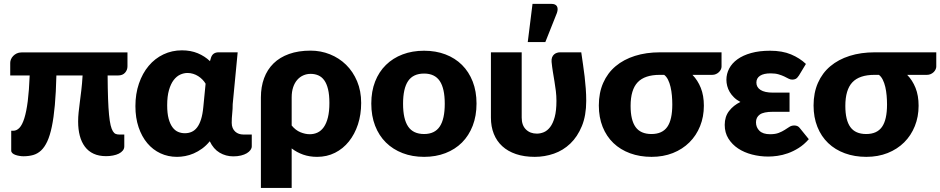

<svg xmlns="http://www.w3.org/2000/svg" viewBox="-20 -782 4736 967"><path d="M622 -448Q622 -429.5 609.8 -415.8Q597.5 -402 575 -402H522Q522.5 -334 524.2 -285.5Q526 -237 529.2 -203.8Q532.5 -170.5 537.2 -151Q542 -131.5 548.5 -121Q555 -110.5 562.8 -107.5Q570.5 -104.5 580 -104.5H606V-45Q606 -33 598.5 -23.8Q591 -14.5 578.5 -8.2Q566 -2 549.2 1.2Q532.5 4.5 514.5 4.5Q478 4.5 451.5 -7.8Q425 -20 407.8 -43Q390.5 -66 382 -98Q373.5 -130 373.5 -170Q373.5 -193 376 -216.2Q378.5 -239.5 382 -266.8Q385.5 -294 389.5 -327Q393.5 -360 396 -402H264Q262 -316 256.2 -252.5Q250.5 -189 241 -143.8Q231.5 -98.5 218 -69.5Q204.5 -40.5 186.8 -24Q169 -7.5 146.8 -1.2Q124.5 5 98 5Q88.5 5 77.8 3.2Q67 1.5 57.8 -1.8Q48.5 -5 42.5 -10.5Q36.5 -16 36.5 -23.5V-123.5H47Q64 -123.5 78 -138.2Q92 -153 102.5 -186.2Q113 -219.5 119.8 -272.5Q126.5 -325.5 129.5 -402H31.5V-465.5Q31.5 -474 35.2 -483.2Q39 -492.5 46.5 -500.2Q54 -508 64.5 -513Q75 -518 88.5 -518H622Z M1015.5 -360.5Q1009 -371.5 999.5 -381.2Q990 -391 978.2 -398.5Q966.5 -406 952.8 -410.2Q939 -414.5 924.5 -414.5Q905.5 -414.5 887.2 -406Q869 -397.5 854.5 -378.5Q840 -359.5 831 -328.2Q822 -297 822 -252Q822 -211.5 829.2 -184.5Q836.5 -157.5 848.8 -141Q861 -124.5 877 -117.8Q893 -111 911 -111Q929.5 -111 945 -117.8Q960.5 -124.5 972.5 -140Q984.5 -155.5 992.5 -180.8Q1000.5 -206 1004 -243ZM1248 -104.5V-45Q1248 -35.5 1241.5 -26.5Q1235 -17.5 1223 -10.2Q1211 -3 1193.8 1.2Q1176.5 5.5 1155 5.5Q1117.5 5.5 1086.2 -13Q1055 -31.5 1036.5 -70.5Q1018.5 -48.5 997.8 -33.5Q977 -18.5 955.5 -9.2Q934 0 912.5 4Q891 8 871.5 8Q826.5 8 788.2 -9.8Q750 -27.5 722 -60.8Q694 -94 678 -141.2Q662 -188.5 662 -247.5Q662 -309.5 679.8 -361.2Q697.5 -413 728.8 -450.2Q760 -487.5 803 -508Q846 -528.5 896.5 -528.5Q940.5 -528.5 976 -513.8Q1011.5 -499 1037.5 -474L1043 -492.5Q1052 -518.5 1081 -518.5H1177L1152 -257.5Q1152 -233.5 1149.5 -210.2Q1147 -187 1147 -163.5Q1147 -148.5 1151.8 -137.5Q1156.5 -126.5 1164.8 -119Q1173 -111.5 1183.5 -108Q1194 -104.5 1205.5 -104.5Z M1449 -150Q1468.5 -126 1493 -116Q1517.5 -106 1540 -106Q1561.5 -106 1579.5 -114.5Q1597.5 -123 1610.8 -141.8Q1624 -160.5 1631.5 -190.5Q1639 -220.5 1639 -263.5Q1639 -304.5 1632.2 -332.5Q1625.5 -360.5 1613 -377.8Q1600.5 -395 1583 -402.5Q1565.5 -410 1544.5 -410Q1525 -410 1507.8 -402.5Q1490.5 -395 1477.2 -380Q1464 -365 1456.5 -342.8Q1449 -320.5 1449 -291ZM1294 -291Q1294 -344.5 1310 -388Q1326 -431.5 1357.5 -462.5Q1389 -493.5 1436 -510.2Q1483 -527 1544.5 -527Q1595.5 -527 1641.8 -508.5Q1688 -490 1723 -455.8Q1758 -421.5 1778.5 -372.8Q1799 -324 1799 -263.5Q1799 -205 1782.8 -155.5Q1766.5 -106 1737.2 -69.5Q1708 -33 1667.2 -12.5Q1626.5 8 1577 8Q1539 8 1507 -3.2Q1475 -14.5 1449 -34.5V164.5H1294Z M2116 -526.5Q2175 -526.5 2223.5 -508Q2272 -489.5 2306.8 -455Q2341.5 -420.5 2360.8 -371.2Q2380 -322 2380 -260.5Q2380 -198.5 2360.8 -148.8Q2341.5 -99 2306.8 -64.2Q2272 -29.5 2223.5 -10.8Q2175 8 2116 8Q2056.5 8 2007.8 -10.8Q1959 -29.5 1923.8 -64.2Q1888.5 -99 1869.2 -148.8Q1850 -198.5 1850 -260.5Q1850 -322 1869.2 -371.2Q1888.5 -420.5 1923.8 -455Q1959 -489.5 2007.8 -508Q2056.5 -526.5 2116 -526.5ZM2116 -107Q2169.5 -107 2194.8 -144.8Q2220 -182.5 2220 -259.5Q2220 -336.5 2194.8 -374Q2169.5 -411.5 2116 -411.5Q2061 -411.5 2035.5 -374Q2010 -336.5 2010 -259.5Q2010 -182.5 2035.5 -144.8Q2061 -107 2116 -107Z M2907.5 -518.5Q2912 -486.5 2916.5 -456.2Q2921 -426 2924.5 -396Q2928 -366 2930.2 -335.8Q2932.5 -305.5 2932.5 -274Q2932.5 -200 2910.5 -146.8Q2888.5 -93.5 2852.5 -59Q2816.5 -24.5 2769.8 -8.2Q2723 8 2673.5 8Q2620 8 2578.8 -6Q2537.5 -20 2509.5 -45.8Q2481.5 -71.5 2467 -108Q2452.5 -144.5 2452.5 -189.5V-518.5H2607.5V-189.5Q2607.5 -151 2628.8 -130Q2650 -109 2684 -109Q2701.5 -109 2719 -116.2Q2736.5 -123.5 2750.8 -142Q2765 -160.5 2773.8 -192.5Q2782.5 -224.5 2782.5 -274Q2782.5 -299.5 2779.5 -323.8Q2776.5 -348 2772.5 -372Q2768.5 -396 2764.5 -420.5Q2760.5 -445 2758 -470.5Q2757 -484 2760.5 -493Q2764 -502 2770.5 -507.8Q2777 -513.5 2785 -516Q2793 -518.5 2800.5 -518.5ZM2638 -570 2662 -762.5H2757Q2778 -762.5 2785 -750.2Q2792 -738 2785 -717L2726.5 -570Z M3303 -405Q3227 -405 3191.5 -367.5Q3156 -330 3156 -248.5Q3156 -177 3181.2 -142Q3206.5 -107 3261 -107Q3315.5 -107 3340.8 -143Q3366 -179 3366 -256Q3366 -277.5 3364 -300.5Q3362 -323.5 3357.2 -344Q3352.5 -364.5 3344.5 -380.5Q3336.5 -396.5 3325 -405ZM3614 -518.5V-446.5Q3614 -440 3610.8 -432.8Q3607.5 -425.5 3601.2 -419.2Q3595 -413 3586.2 -409Q3577.5 -405 3567 -405H3467.5Q3494 -378 3509.5 -339.5Q3525 -301 3525 -249.5Q3525 -194 3506 -146.8Q3487 -99.5 3452.2 -65Q3417.5 -30.5 3369 -11.2Q3320.5 8 3261.5 8Q3202.5 8 3153.5 -10Q3104.5 -28 3069.5 -61.5Q3034.5 -95 3015.2 -143Q2996 -191 2996 -251Q2996 -314.5 3018 -364.5Q3040 -414.5 3080.5 -448.5Q3121 -482.5 3177.8 -500.5Q3234.5 -518.5 3304 -518.5Z M4053.5 -81Q4029.5 -53.5 4002.2 -36.5Q3975 -19.5 3948 -10Q3921 -0.5 3895.5 3Q3870 6.5 3849.5 6.5Q3807 6.5 3767.5 -3.8Q3728 -14 3697.5 -34.2Q3667 -54.5 3648.5 -84.2Q3630 -114 3630 -153Q3630 -194.5 3652 -223Q3674 -251.5 3709 -268.5Q3690 -278.5 3676.8 -291.5Q3663.5 -304.5 3655 -319Q3646.5 -333.5 3642.5 -349.2Q3638.5 -365 3638.5 -380Q3638.5 -410 3652.5 -436.8Q3666.5 -463.5 3694.2 -483.5Q3722 -503.5 3763.2 -515Q3804.5 -526.5 3858.5 -526.5Q3920 -526.5 3964 -508Q4008 -489.5 4039 -460L4004 -402Q3995.5 -389 3988 -385Q3980.5 -381 3970 -381Q3960.5 -381 3951.2 -386Q3942 -391 3930 -396.8Q3918 -402.5 3901.5 -407.5Q3885 -412.5 3861 -412.5Q3826.5 -412.5 3808 -400.5Q3789.5 -388.5 3789.5 -366Q3789.5 -342.5 3810.5 -329Q3831.5 -315.5 3873 -315.5H3956.5V-219H3873Q3826 -219 3806.8 -205.2Q3787.5 -191.5 3787.5 -166Q3787.5 -140.5 3805 -123.2Q3822.5 -106 3858.5 -106Q3885 -106 3902.2 -112.8Q3919.5 -119.5 3932.2 -127.8Q3945 -136 3955.8 -143Q3966.5 -150 3980.5 -150Q3999 -150 4008.5 -136.5Z M4384.5 -405Q4308.5 -405 4273 -367.5Q4237.5 -330 4237.5 -248.5Q4237.5 -177 4262.8 -142Q4288 -107 4342.5 -107Q4397 -107 4422.2 -143Q4447.5 -179 4447.5 -256Q4447.5 -277.5 4445.5 -300.5Q4443.5 -323.5 4438.8 -344Q4434 -364.5 4426 -380.5Q4418 -396.5 4406.5 -405ZM4695.5 -518.5V-446.5Q4695.5 -440 4692.2 -432.8Q4689 -425.5 4682.8 -419.2Q4676.5 -413 4667.8 -409Q4659 -405 4648.5 -405H4549Q4575.5 -378 4591 -339.5Q4606.5 -301 4606.5 -249.5Q4606.5 -194 4587.5 -146.8Q4568.5 -99.5 4533.8 -65Q4499 -30.5 4450.5 -11.2Q4402 8 4343 8Q4284 8 4235 -10Q4186 -28 4151 -61.5Q4116 -95 4096.8 -143Q4077.5 -191 4077.5 -251Q4077.5 -314.5 4099.5 -364.5Q4121.5 -414.5 4162 -448.5Q4202.5 -482.5 4259.2 -500.5Q4316 -518.5 4385.5 -518.5Z"/></svg>

Font: Lato ExtraBold
Style: Regular
Weight: 800
Designer: Lukasz Dziedzic with Adam Twardoch and Botio Nikoltchev
Foundry: tyPoland Lukasz Dziedzic
Version: Version 2.015; 2015-08-06; http://www.latofonts.com/